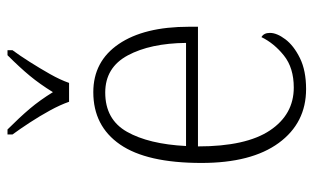

<svg xmlns="http://www.w3.org/2000/svg" viewBox="-178 -628 816 499"><g transform="rotate(-90 229.5 -378.0)"><path d="M248 10Q160 10 108 -61Q56 -132 56 -262Q56 -404 104 -473.5Q152 -543 240 -543Q320 -543 365 -477Q410 -411 410 -294V-271H99Q99 -146 140.5 -84Q182 -22 252 -22Q303 -22 335 -47.5Q367 -73 383 -106Q394 -100 394 -84Q394 -66 377.5 -44Q361 -22 328.5 -6Q296 10 248 10ZM368 -302Q367 -395 335.5 -453.5Q304 -512 239 -512Q169 -512 137 -455.5Q105 -399 100 -302ZM215 -606Q207 -629 192.5 -655.5Q178 -682 161 -708Q144 -734 130 -753V-766H143Q175 -734 197 -708Q219 -682 240 -648Q261 -682 282.5 -708Q304 -734 336 -766H349V-753Q335 -734 318.5 -708Q302 -682 287 -655.5Q272 -629 264 -606Z"/></g></svg>

Font: Noto Serif Lao SemiCondensed ExtraLight
Style: Regular
Weight: 200
Width: 4
Designer: Monotype Design Team
Foundry: Monotype Imaging Inc.
Version: Version 2.003; ttfautohint (v1.8.4.7-5d5b)